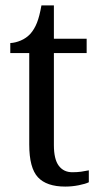

<svg xmlns="http://www.w3.org/2000/svg" viewBox="-20 -679 370 709"><path d="M221 10Q152 10 120 -24.5Q88 -59 88 -145V-483H18V-520Q37 -521 57 -529.5Q77 -538 92 -554Q107 -571 116.5 -595Q126 -619 133 -659H179V-536H300V-483H179V-143Q179 -91 197 -67Q215 -43 247 -43Q265 -43 279.5 -45Q294 -47 308 -50V-6Q296 0 271 5Q246 10 221 10Z"/></svg>

Font: Noto Serif Myanmar SemCond
Style: Regular
Weight: 400
Width: 4
Designer: Ben Mitchell and the Monotype Design Team
Foundry: Monotype Imaging Inc.
Version: Version 2.106; ttfautohint (v1.8.4.7-5d5b)